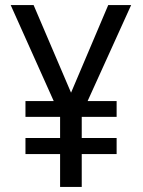

<svg xmlns="http://www.w3.org/2000/svg" viewBox="-20 -734 560 754"><path d="M259 -370 112 -714H22L191 -337H80V-275H216V-192H80V-129H216V0H301V-129H438V-192H301V-275H438V-337H324L495 -714H405Z"/></svg>

Font: Noto Sans Lao UI SemCond
Style: Regular
Weight: 400
Width: 4
Designer: Monotype Design Team
Foundry: Monotype Imaging Inc.
Version: Version 2.000